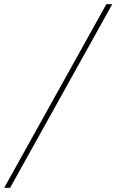

<svg xmlns="http://www.w3.org/2000/svg" viewBox="-94 -730 552 910"><path d="M-74 160 410 -710H438L-46 160Z"/></svg>

Font: Source Sans 3
Style: Italic
Weight: 200
Italic angle: -11°
Designer: Paul D. Hunt
Foundry: Adobe
Version: Version 3.046;hotconv 1.0.118;makeotfexe 2.5.65603